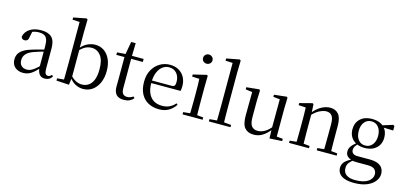

<svg xmlns="http://www.w3.org/2000/svg" viewBox="-83 -1412 4810 2280"><g transform="rotate(15 2322.0 -272.5)"><path d="M189.7 14.6Q130.5 14.6 91.1 -19.1Q51.6 -52.8 51.6 -115.1Q51.6 -153.9 68.8 -184.3Q85.9 -214.6 125.4 -239Q164.9 -263.5 230.9 -282.3Q272.8 -294.9 318.8 -306.7Q364.8 -318.5 404.8 -327.7V-303.3Q364.8 -293.3 323.7 -281.5Q282.6 -269.7 248.6 -257Q185.3 -233.6 158.6 -201.7Q131.9 -169.7 131.9 -128.2Q131.9 -81.6 157.5 -58Q183.2 -34.4 225.1 -34.4Q247.6 -34.4 269.6 -43.3Q291.6 -52.2 319.7 -74.2Q347.7 -96.3 385.8 -134.4L394.5 -87.1H370.9Q339.7 -53.7 312.5 -31.1Q285.2 -8.4 256.1 3.1Q227 14.6 189.7 14.6ZM456.8 13.6Q412.1 13.6 389.8 -16.6Q367.5 -46.7 364.2 -99.7V-103.3V-359Q364.2 -415 352.1 -445.3Q339.9 -475.6 314.7 -487.6Q289.6 -499.6 250 -499.6Q221.3 -499.6 192.1 -491.4Q162.9 -483.2 129.7 -464.7L173.2 -491.9L156.8 -412.7Q153.2 -386 140.7 -375.2Q128.1 -364.3 109.4 -364.3Q73.2 -364.3 65.5 -399.7Q80.4 -461 134.1 -495.8Q187.8 -530.6 272.2 -530.6Q359.5 -530.6 401.8 -489.2Q444 -447.8 444 -354.6V-107.7Q444 -60.8 455.1 -44.2Q466.1 -27.5 486.4 -27.5Q499 -27.5 509 -33.2Q519 -38.8 531.4 -52.1L547.1 -36.7Q531.2 -10.7 508.6 1.4Q486 13.6 456.8 13.6Z M599.3 0V-27.8L682.7 -35.2Q683.7 -63.6 683.7 -98.1Q683.7 -132.5 684.2 -166.9Q684.7 -201.3 684.7 -228.5V-743.5L596.7 -748.1V-775.1L753.1 -805.5L768.5 -796.5L765.5 -641V-437.1L766.9 -427.1V-81.2V-79.9L755.1 9.5ZM927.2 14.6Q881.1 14.6 834.7 -8.4Q788.3 -31.5 750.2 -86.3H739.2L752.3 -111.1Q790.7 -68.9 826.6 -50.8Q862.4 -32.7 902.1 -32.7Q944.2 -32.7 979.8 -55Q1015.4 -77.4 1037.1 -127.9Q1058.7 -178.5 1058.7 -262.4Q1058.7 -374.7 1015.4 -429.6Q972.1 -484.5 904.3 -484.5Q880.5 -484.5 855.2 -477.4Q829.9 -470.2 802.7 -450.9Q775.6 -431.5 743.2 -395.4L732.4 -424.4H745.1Q786.3 -480.6 836.6 -505.6Q886.8 -530.6 937.7 -530.6Q999.1 -530.6 1045.9 -498Q1092.8 -465.4 1119.9 -405.4Q1147 -345.3 1147 -263.2Q1147 -181.9 1119.4 -119.1Q1091.8 -56.3 1042.4 -20.8Q993.1 14.6 927.2 14.6Z M1347.9 -478.9V-516H1532.7V-478.9ZM1428.8 14.6Q1366.2 14.6 1336.1 -18Q1306 -50.7 1306 -117.7Q1306 -142.1 1306.5 -161.1Q1307 -180.1 1307 -207.1V-478.9H1207V-509.4L1327.6 -518.8L1308 -504.4L1337.7 -672.5H1393.3L1389.2 -500.6V-489V-117.5Q1389.2 -71.2 1406.7 -50.3Q1424.2 -29.5 1457.3 -29.5Q1479.5 -29.5 1496.5 -35.9Q1513.4 -42.3 1533.4 -54.4L1547.9 -36.8Q1527.4 -11.8 1498 1.4Q1468.6 14.6 1428.8 14.6Z M1862.3 14.6Q1788.5 14.6 1730.6 -15.4Q1672.7 -45.5 1640.1 -106.2Q1607.4 -167 1607.4 -256.8Q1607.4 -341.1 1641.5 -402.5Q1675.6 -463.8 1731.8 -497.2Q1788 -530.6 1853.9 -530.6Q1919.2 -530.6 1965.4 -503.3Q2011.6 -475.9 2036.1 -429.2Q2060.7 -382.4 2060.7 -323.2Q2060.7 -286.8 2054.4 -262.9H1645.6V-294.2H1936.3Q1962.6 -294.2 1972 -308.2Q1981.3 -322.1 1981.3 -352.3Q1981.3 -416.2 1947.2 -457.5Q1913.2 -498.8 1851.6 -498.8Q1807.8 -498.8 1772 -471.6Q1736.1 -444.5 1715 -392.8Q1693.9 -341.2 1693.9 -268.7Q1693.9 -188 1718.4 -135.9Q1742.9 -83.8 1785.9 -59.4Q1829 -35 1884.5 -35Q1937.5 -35 1976.8 -53.7Q2016.2 -72.3 2046.7 -108.1L2062.6 -94.3Q2030 -43.5 1980 -14.4Q1930 14.6 1862.3 14.6Z M2149.3 0V-27.8L2259.1 -38.6H2290.5L2396.3 -27.8V0ZM2232.3 0Q2233.3 -24.4 2234.2 -65.3Q2235.1 -106.3 2235.6 -150.7Q2236.1 -195.1 2236.1 -228.5V-288.8Q2236.1 -339.6 2235.2 -380.6Q2234.3 -421.6 2232.3 -458.9L2143.3 -463V-488.6L2307.7 -528L2319.9 -519.8L2317.5 -380.2V-228.5Q2317.5 -195.1 2318 -150.7Q2318.5 -106.3 2319.1 -65.3Q2319.7 -24.4 2320.7 0ZM2268.8 -655Q2244.9 -655 2228.1 -670.5Q2211.3 -686 2211.3 -711.1Q2211.3 -735.9 2228.1 -751.8Q2244.9 -767.7 2268.8 -767.7Q2292.2 -767.7 2309.7 -751.8Q2327.2 -735.9 2327.2 -711.1Q2327.2 -686 2309.7 -670.5Q2292.2 -655 2268.8 -655Z M2472.6 0V-27.8L2589.5 -38.6H2621.1L2738.7 -27.8V0ZM2562.7 0Q2563.7 -31.5 2564.2 -70.8Q2564.7 -110.1 2565.2 -151.5Q2565.7 -192.9 2565.7 -228.5V-743.7L2477.7 -748.1V-775.1L2636.1 -805.5L2651.1 -796.5L2647.9 -641V-228.5Q2647.9 -192.9 2648.4 -151.5Q2648.9 -110.1 2649.5 -70.8Q2650.1 -31.5 2651.1 0Z M3024.9 14.6Q2953.8 14.6 2915.1 -29.8Q2876.3 -74.2 2877.3 -185.8L2879.5 -483.7L2901.7 -466.6L2797.1 -481V-507.3L2953.5 -523L2964.2 -511.5L2959.8 -380.4V-185.1Q2959.8 -105.3 2985.6 -73.3Q3011.4 -41.4 3060.3 -41.4Q3106.8 -41.4 3150.1 -68.1Q3193.4 -94.9 3228.9 -141.8L3252.1 -103H3225.7Q3187.1 -51 3137.2 -18.2Q3087.3 14.6 3024.9 14.6ZM3220.4 9.3 3216.8 -114.1V-115.5L3218.4 -471.2L3137.2 -480.3V-506.2L3292.2 -523L3302.4 -511.5L3298.4 -380.4V-35L3374.3 -27.4V0.2Z M3458.7 0V-27.8L3567.4 -38.6H3599.8L3703.7 -27.8V0ZM3540.9 0Q3542.1 -24.4 3542.6 -65.3Q3543.1 -106.3 3543.6 -150.7Q3544.1 -195.1 3544.1 -228.5V-289.4Q3544.1 -340.8 3543.5 -380.8Q3542.9 -420.7 3540.9 -457.5L3452.8 -462.4V-487.9L3606.9 -528L3619.9 -519.8L3626.3 -403.1V-401.7V-228.5Q3626.3 -195.1 3626.8 -150.7Q3627.3 -106.3 3627.8 -65.3Q3628.3 -24.4 3629.3 0ZM3798.8 0V-27.8L3906.3 -38.6H3939.3L4043.8 -27.8V0ZM3880.5 0Q3881.5 -24.4 3882 -64.8Q3882.5 -105.3 3883 -149.7Q3883.5 -194.1 3883.5 -228.5V-344.3Q3883.5 -418.1 3859.4 -447.5Q3835.3 -476.9 3791.6 -476.9Q3757.9 -476.9 3710.8 -454.8Q3663.6 -432.7 3609.2 -372.4L3600.7 -406H3610.8Q3665.4 -472.9 3719.1 -501.7Q3772.9 -530.6 3825.5 -530.6Q3891 -530.6 3928 -487.1Q3965 -443.5 3965 -342.4V-228.5Q3965 -194.1 3965.5 -149.7Q3966 -105.3 3966.6 -64.8Q3967.2 -24.4 3968.2 0Z M4326.5 259.8Q4251.9 259.8 4206.3 242.6Q4160.7 225.4 4140 195.8Q4119.2 166.2 4119.2 128Q4119.2 81.5 4152.8 48.1Q4186.4 14.6 4251.6 -11.3L4256.8 -2.4Q4218.2 27 4200.2 52.1Q4182.2 77.1 4182.2 113.8Q4182.2 168.1 4220.4 195.9Q4258.7 223.7 4329.5 223.7Q4433.6 223.7 4486.8 187.3Q4539.9 151 4539.9 96.6Q4539.9 63.1 4516.1 38.5Q4492.3 13.9 4428.8 13.9H4306Q4282.9 13.9 4264.9 12.8Q4246.9 11.7 4230.8 6.9V4.5Q4153.7 -15.2 4153.7 -83.9Q4153.7 -115.9 4173.3 -144.9Q4193 -173.9 4238.3 -208.6V-217.6L4261.1 -206.2Q4234.8 -179.2 4222.4 -160.2Q4210.1 -141.1 4210.1 -115.9Q4210.1 -90.3 4228 -74.3Q4245.9 -58.2 4286.7 -58.2H4433.5Q4494.4 -58.2 4533.5 -42.6Q4572.6 -26.9 4591.8 2.8Q4611.1 32.6 4611.1 75Q4611.1 121.1 4578.5 163.8Q4545.9 206.5 4482.7 233.1Q4419.5 259.8 4326.5 259.8ZM4339.4 -174.1Q4278.8 -174.1 4234.8 -196.5Q4190.8 -218.9 4167.3 -258.7Q4143.7 -298.6 4143.7 -351.9Q4143.7 -432.7 4196.5 -481.7Q4249.3 -530.6 4339.6 -530.6Q4386.5 -530.6 4423.4 -517.7Q4460.3 -504.7 4484.1 -480.5L4486.8 -477.8Q4535.1 -432.4 4535.1 -351.9Q4535.1 -298.6 4511.2 -258.7Q4487.2 -218.9 4443.3 -196.5Q4399.5 -174.1 4339.4 -174.1ZM4338.6 -203.7Q4393.5 -203.7 4426.2 -244.9Q4459 -286.1 4459 -352.7Q4459 -420.4 4426.1 -460.7Q4393.3 -501 4340.4 -501Q4285.8 -501 4253.3 -460.2Q4220.8 -419.4 4220.8 -351.9Q4220.8 -285.3 4252.7 -244.5Q4284.6 -203.7 4338.6 -203.7ZM4453.9 -467.3V-483.9H4459.9L4599.1 -527.5L4615.5 -516.5V-462.2Z"/></g></svg>

Font: Noto Serif SC
Style: Regular
Weight: 200
Designer: Ryoko NISHIZUKA 西塚涼子 (kana & ideographs); Frank Grießhammer (Latin, Greek & Cyrillic); Wenlong ZHANG 张文龙 (bopomofo); San
Foundry: Adobe
Version: Version 2.001;hotconv 1.1.0;makeotfexe 2.6.0